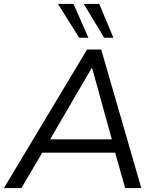

<svg xmlns="http://www.w3.org/2000/svg" viewBox="-42 -957 797 977"><path d="M-22 0 401 -705H473L677 0H595L544 -180H173L67 0ZM424 -610 213 -248H527L427 -610ZM488 -765 384 -937H463L535 -765ZM361 -765 253 -937H332L408 -765Z"/></svg>

Font: Mulish
Style: Italic
Weight: 400
Italic angle: -9°
Designer: Vernon Adams
Foundry: Vernon Adams
Version: Version 3.603; ttfautohint (v1.8.3)